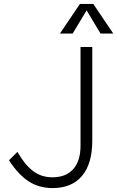

<svg xmlns="http://www.w3.org/2000/svg" viewBox="-20 -940 598 980"><path d="M69 -165Q105 -101 147.5 -68Q190 -35 248 -35Q316 -35 353.5 -76.5Q391 -118 391 -196V-700H451V-222Q451 -104 398.5 -42Q346 20 249 20Q179 20 126 -14.5Q73 -49 26 -122ZM388 -920H456L558 -769H493L422 -887L351 -769H286Z"/></svg>

Font: Moderustic Light
Style: Regular
Weight: 300
Designer: Tural Alisoy
Foundry: TAFT Foundry
Version: Version 2.120